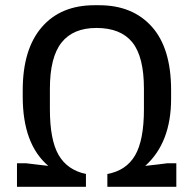

<svg xmlns="http://www.w3.org/2000/svg" viewBox="-20 -715 739 735"><path d="M635 -370V-337Q635 -169 536 -80Q592 -86 620 -90H655V0H391V-49Q463 -62 497 -120Q531 -178 531 -297V-375Q531 -498 486.5 -553Q442 -608 349 -608Q260 -608 215.5 -552Q171 -496 171 -375V-297Q171 -179 204.5 -121.5Q238 -64 309 -49V0H45V-90H80L130 -84Q152 -82 165 -80Q67 -163 67 -345V-370Q67 -526 139.5 -610.5Q212 -695 342 -695H359Q488 -695 561.5 -612.5Q635 -530 635 -370Z"/></svg>

Font: Chivo
Style: Regular
Weight: 400
Designer: Hector Gatti
Foundry: Omnibus-Type
Version: Version 1.003